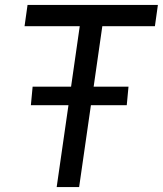

<svg xmlns="http://www.w3.org/2000/svg" viewBox="-20 -754 656 774"><path d="M111.5 -404.5H266.5L301.5 -648.5H79L91 -734H616.5L604.5 -648.5H392.5L357.5 -404.5H498L491 -330H346.5L299 0H208.5L256 -330H104.5Z"/></svg>

Font: 1883 Sans
Style: Italic
Weight: 400
Italic angle: -8°
Designer: 1883 Sans project is a fork of Public Sans.
Version: Version 1.009